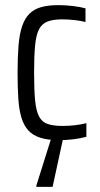

<svg xmlns="http://www.w3.org/2000/svg" viewBox="-20 -538 391 748"><path d="M210.7 8Q166.2 8 136.7 -1.5Q107.1 -11 89.6 -30.8Q72 -50.5 63 -81.3Q54 -112.1 51.3 -155.3Q48.5 -198.5 48.5 -254.5Q48.5 -315.8 52.2 -360.7Q55.9 -405.7 66.2 -435.9Q76.4 -466.2 94.4 -484.3Q112.5 -502.4 140.3 -510.2Q168.1 -518 208.3 -518Q234.5 -518 264.5 -514.5Q294.5 -510.9 313.1 -505.4V-452.3Q293.6 -457.3 269.3 -459.9Q245.1 -462.6 222.5 -462.6Q187.4 -462.6 165.4 -454.2Q143.4 -445.8 132.1 -424Q120.7 -402.2 116.8 -361.4Q112.8 -320.5 112.8 -255.5Q112.8 -188.5 116.8 -147.1Q120.7 -105.8 132.3 -84Q143.9 -62.2 166.2 -54.8Q188.4 -47.4 224 -47.4Q249 -47.4 273.5 -50.3Q298 -53.3 316.5 -58.2V-5.1Q294.7 1 266.6 4.5Q238.4 8 210.7 8ZM121.6 190V185L182.3 -8H226.8V-3L184.9 190Z"/></svg>

Font: Saira Thin Condensed
Style: Regular
Weight: 100
Width: 3
Version: Version 1.101